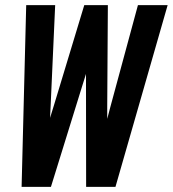

<svg xmlns="http://www.w3.org/2000/svg" viewBox="-20 -731 676 751"><path d="M64.5 0H179.2L300.3 -390.6L316.4 -441.9V-385.7L316.9 0H431.6L635.7 -710.9H519.5L411.6 -312.5L399.4 -266.1V-314L401.9 -710.9H309.6L190.9 -318.8L175.8 -270L178.2 -319.8L195.8 -710.9H82.5Z"/></svg>

Font: Roboto Mono SemiBold
Style: Italic
Weight: 600
Italic angle: -10°
Monospace: yes
Designer: Google
Version: Version 3.000